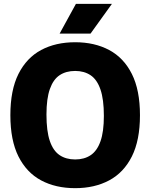

<svg xmlns="http://www.w3.org/2000/svg" viewBox="-20 -970 782 1000"><path d="M371.5 10Q270 10 194.2 -30.5Q118.5 -71 76.2 -155Q34 -239 34 -370Q34 -501 76.2 -585Q118.5 -669 194.2 -709.5Q270 -750 371.5 -750Q472.5 -750 548.5 -709.5Q624.5 -669 666.8 -584.8Q709 -500.5 709 -370Q709 -239.5 666.8 -155.2Q624.5 -71 548.5 -30.5Q472.5 10 371.5 10ZM371.5 -139.5Q419 -139.5 452.2 -161.8Q485.5 -184 503.2 -233.8Q521 -283.5 521 -366.5Q521 -452.5 503.2 -504Q485.5 -555.5 452 -578Q418.5 -600.5 371.5 -600.5Q324 -600.5 290.8 -578.5Q257.5 -556.5 239.8 -506.5Q222 -456.5 222 -373.5Q222 -287 239.5 -235.8Q257 -184.5 290.5 -162Q324 -139.5 371.5 -139.5ZM290.5 -795 375.5 -950H563L451.5 -795Z"/></svg>

Font: Encode Sans SC SemiCondensed ExtraBold
Style: Regular
Weight: 800
Width: 4
Designer: Multiple Designers
Foundry: Impallari Type
Version: Version 3.002